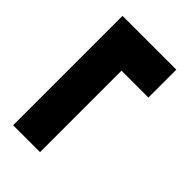

<svg xmlns="http://www.w3.org/2000/svg" viewBox="-35 -500 535 535"><g transform="rotate(-45 232.5 -232.0)"><path d="M443 -338V-126H333V-232H12V-338Z"/></g></svg>

Font: Grenze ExtraBold
Style: Regular
Weight: 800
Designer: Renata Polastri
Foundry: Omnibus-Type
Version: Version 1.002; ttfautohint (v1.8)